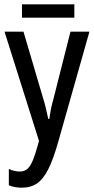

<svg xmlns="http://www.w3.org/2000/svg" viewBox="-20 -861 435 891"><path d="M250 -202Q227 -121 204 -75.5Q181 -30 152 -10Q123 10 80 10Q49 10 21 -1V-77Q46 -65 72 -65Q93 -65 107 -77Q121 -89 133 -118.5Q145 -148 161 -207L1 -714H89L181 -402Q192 -368 204 -309H209Q216 -361 227 -398L307 -714H395ZM325 -779H82V-841H325Z"/></svg>

Font: Noto Sans UI Cond
Style: Regular
Weight: 400
Width: 3
Designer: Monotype Design Team
Foundry: Monotype Imaging Inc.
Version: Version 1.001